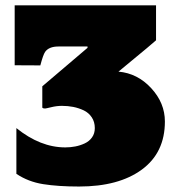

<svg xmlns="http://www.w3.org/2000/svg" viewBox="-20 -680 662 709"><path d="M40.5 -207Q128.9 -135.7 221.2 -135.7Q240.2 -135.7 258.1 -139.2Q275.9 -142.6 292.7 -150.4Q309.6 -158.2 319.8 -172.6Q330.1 -187 330.1 -207Q330.1 -230 318.8 -246.8Q307.6 -263.7 289.1 -272.5Q270.5 -281.2 250.5 -285.2Q230.5 -289.1 208.5 -289.1Q189.5 -289.1 169.4 -284.2Q149.4 -279.3 146.5 -279.3Q139.6 -279.3 136.7 -281.7Q136.2 -284.2 136.2 -284.2V-361.3L303.2 -503.4V-508.3H195.8Q160.6 -508.3 146.5 -488.3Q139.2 -477.5 128.9 -438.5L34.2 -439V-660.2H556.2V-531.2Q556.2 -529.8 417.5 -415.5Q487.8 -409.2 538.3 -354.5Q588.9 -299.8 588.9 -231.4Q588.9 -116.2 503.7 -53.7Q418.5 8.8 272 8.8Q194.8 8.8 139.4 0Q84 -8.8 40.5 -38.1V-207Z"/></svg>

Font: Bevan
Style: Regular
Weight: 400
Foundry: vernon adams
Version: Version 1.000